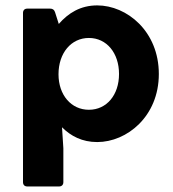

<svg xmlns="http://www.w3.org/2000/svg" viewBox="-20 -504 627 697"><path d="M333 -484.4C271.5 -484.4 227.5 -456.1 193.4 -417L179.7 -460C176.8 -468.8 170.9 -472.7 162.1 -472.7H79.1C69.3 -472.7 63.5 -466.8 63.5 -457V157.2C63.5 167 69.3 172.9 79.1 172.9H194.3C204.1 172.9 210 167 210 157.2V34.2L205.1 -42C237.3 -9.8 278.3 11.7 333 11.7C440.4 11.7 556.6 -81.1 556.6 -235.4C556.6 -390.6 440.4 -484.4 333 -484.4ZM302.7 -105.5C238.3 -105.5 192.4 -159.2 192.4 -234.4C192.4 -311.5 238.3 -366.2 302.7 -366.2C367.2 -366.2 412.1 -311.5 412.1 -235.4C412.1 -159.2 367.2 -105.5 302.7 -105.5Z"/></svg>

Font: Ed Sans Neue
Style: Bold
Weight: 700
Designer: Stephen Hutchings
Version: Version 1.004;PS 001.004;hotconv 1.0.88;makeotf.lib2.5.64775